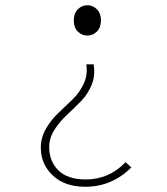

<svg xmlns="http://www.w3.org/2000/svg" viewBox="-20 -510 640 734"><path d="M306 204Q228 204 182 161Q136 118 136 54Q136 16 156 -18.5Q176 -53 203.5 -78.5Q231 -104 258 -130.5Q285 -157 300.5 -191Q316 -225 310 -264H338Q345 -222 330.5 -186Q316 -150 289.5 -123Q263 -96 235.5 -70.5Q208 -45 188 -13.5Q168 18 168 52Q168 106 203 141Q238 176 308 176Q397 176 460 110L482 130Q408 204 306 204ZM350.5 -389.5Q335 -374 314 -374Q293 -374 277.5 -389.5Q262 -405 262 -432Q262 -459 277.5 -474.5Q293 -490 314 -490Q335 -490 350.5 -474.5Q366 -459 366 -432Q366 -405 350.5 -389.5Z"/></svg>

Font: TypoPRO Source Code Pro
Style: Regular
Weight: 200
Monospace: yes
Designer: Paul D. Hunt, Teo Tuominen
Foundry: Adobe Systems Incorporated
Version: Version 2.010;PS 1.0;hotconv 1.0.84;makeotf.lib2.5.63406